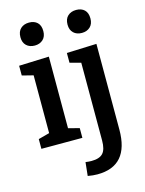

<svg xmlns="http://www.w3.org/2000/svg" viewBox="-145 -855 891 1181"><g transform="rotate(-15 300.5 -264.5)"><path d="M223 -536V-80L293 -62V0H32V-62L103 -81V-449L32 -467V-529ZM85 -696Q85 -732 105.5 -751Q126 -770 159 -770Q192 -770 211.5 -751.5Q231 -733 231 -697Q231 -662 210.5 -643Q190 -624 158 -624Q125 -624 105 -643Q85 -662 85 -696ZM336 -529 526 -536V10Q526 241 325 241Q297 241 264 235L273 149Q294 152 311 152Q362 152 384 128Q406 104 406 47V-448L336 -467ZM385 -696Q385 -732 405.5 -751Q426 -770 459 -770Q492 -770 511.5 -751.5Q531 -733 531 -697Q531 -662 510.5 -643Q490 -624 458 -624Q425 -624 405 -643Q385 -662 385 -696Z"/></g></svg>

Font: Bitter Pro SemiBold
Style: Regular
Weight: 600
Designer: Sol Matas, and Bitter project Authors
Foundry: Sol Matas
Version: Version 1.010